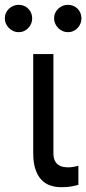

<svg xmlns="http://www.w3.org/2000/svg" viewBox="-64 -770 358 797"><path d="M157.7 -545.5V-134.9Q157.7 -115.8 163.2 -104Q168.7 -92.3 177.7 -85.9Q186.8 -79.5 198 -77.4Q209.2 -75.3 220.2 -75.3Q225.5 -75.3 231.5 -76Q237.6 -76.7 243.4 -77.8Q249.3 -78.8 254.1 -80.1Q258.9 -81.3 261.4 -82.4V-2.8Q250.7 0.4 233.3 3.7Q215.9 7.1 190.3 7.1Q165.5 7.1 144 -0.4Q122.5 -7.8 107.1 -24.5Q91.6 -41.2 82.7 -68.4Q73.9 -95.5 73.9 -134.9V-545.5ZM12.8 -636.4Q1.8 -636.4 -8.5 -641Q-18.8 -645.6 -26.8 -653.6Q-34.8 -661.6 -39.4 -671.9Q-44 -682.2 -44 -693.2Q-44 -705.6 -39.4 -715.9Q-34.8 -726.2 -26.8 -733.8Q-18.8 -741.5 -8.5 -745.7Q1.8 -750 12.8 -750Q25.2 -750 35.5 -745.7Q45.8 -741.5 53.4 -733.8Q61.1 -726.2 65.3 -715.9Q69.6 -705.6 69.6 -693.2Q69.6 -682.2 65.3 -671.9Q61.1 -661.6 53.4 -653.6Q45.8 -645.6 35.5 -641Q25.2 -636.4 12.8 -636.4ZM217.3 -636.4Q206.3 -636.4 196 -641Q185.7 -645.6 177.7 -653.6Q169.7 -661.6 165.1 -671.9Q160.5 -682.2 160.5 -693.2Q160.5 -705.6 165.1 -715.9Q169.7 -726.2 177.7 -733.8Q185.7 -741.5 196 -745.7Q206.3 -750 217.3 -750Q229.8 -750 240.1 -745.7Q250.4 -741.5 258 -733.8Q265.6 -726.2 269.9 -715.9Q274.1 -705.6 274.1 -693.2Q274.1 -682.2 269.9 -671.9Q265.6 -661.6 258 -653.6Q250.4 -645.6 240.1 -641Q229.8 -636.4 217.3 -636.4Z"/></svg>

Font: Fast_Sans-Dotted
Style: Regular
Weight: 400
Version: Version 3.018